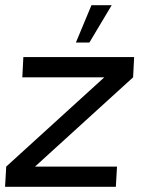

<svg xmlns="http://www.w3.org/2000/svg" viewBox="-50 -720 578 740"><path d="M463 -422 85 -78H401L396.5 0H-30.5L-26 -78L352 -422H36L40 -500H467ZM242.5 -556 302.5 -700H380.5L294.5 -556Z"/></svg>

Font: Urbanist
Style: Italic
Weight: 400
Italic angle: -8°
Designer: Corey Hu
Foundry: Corey Hu
Version: Version 1.330; ttfautohint (v1.8.4.7-5d5b)